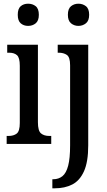

<svg xmlns="http://www.w3.org/2000/svg" viewBox="-20 -778 576 1038"><path d="M132 -638Q108 -638 92 -652Q76 -666 76 -698Q76 -731 92 -744.5Q108 -758 132 -758Q156 -758 173 -744.5Q190 -731 190 -698Q190 -666 173 -652Q156 -638 132 -638ZM16 0V-43H26Q54 -43 70.5 -56Q87 -69 87 -113V-423Q87 -466 72 -479.5Q57 -493 30 -493H19V-536H185V-117Q185 -71 201.5 -57Q218 -43 247 -43H257V0ZM404 -638Q381 -638 364 -652Q347 -666 347 -698Q347 -731 364 -744.5Q381 -758 404 -758Q427 -758 444.5 -744.5Q462 -731 462 -698Q462 -666 444.5 -652Q427 -638 404 -638ZM263 240V191H268Q297 191 317.5 174.5Q338 158 348.5 118Q359 78 359 8V-425Q359 -469 341.5 -481Q324 -493 298 -493H292V-536H457V8Q457 97 434 148Q411 199 370.5 219.5Q330 240 277 240Z"/></svg>

Font: Noto Serif Myanmar ExtraCondensed Medium
Style: Regular
Weight: 500
Width: 2
Designer: Ben Mitchell and the Monotype Design Team
Foundry: Monotype Imaging Inc.
Version: Version 2.106; ttfautohint (v1.8.4.7-5d5b)